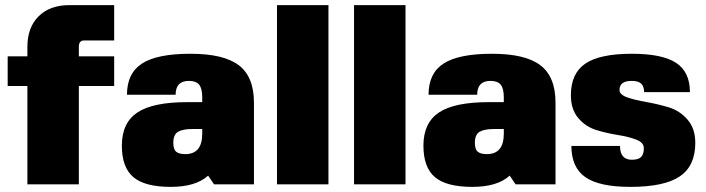

<svg xmlns="http://www.w3.org/2000/svg" viewBox="-20 -720 2756 750"><path d="M308 -562Q288 -562 288 -537V-500H426V-384H288V0H87V-384H10V-500H87V-537Q87 -613 131 -656.5Q175 -700 251 -700H426V-562Z M793 -34Q745 10 647 10Q546 10 501 -28Q456 -66 456 -151Q456 -240 516.5 -280.5Q577 -321 711 -321H770V-340Q770 -374 758 -389Q746 -404 718 -404Q666 -404 666 -350H476Q476 -434 535 -472Q594 -510 724 -510Q854 -510 913 -465Q972 -420 972 -319V0H816ZM770 -216H730Q695 -216 676 -205.5Q657 -195 657 -162Q657 -137 668 -127.5Q679 -118 704 -118Q770 -118 770 -198Z M1062 0V-700H1263V0Z M1363 0V-700H1564V0Z M1971 -34Q1923 10 1825 10Q1724 10 1679 -28Q1634 -66 1634 -151Q1634 -240 1694.5 -280.5Q1755 -321 1889 -321H1948V-340Q1948 -374 1936 -389Q1924 -404 1896 -404Q1844 -404 1844 -350H1654Q1654 -434 1713 -472Q1772 -510 1902 -510Q2032 -510 2091 -465Q2150 -420 2150 -319V0H1994ZM1948 -216H1908Q1873 -216 1854 -205.5Q1835 -195 1835 -162Q1835 -137 1846 -127.5Q1857 -118 1882 -118Q1948 -118 1948 -198Z M2400 -369Q2400 -350 2430.5 -339.5Q2461 -329 2504.5 -321.5Q2548 -314 2591.5 -301Q2635 -288 2665.5 -253Q2696 -218 2696 -162Q2696 -72 2635.5 -31Q2575 10 2442 10Q2321 10 2266.5 -28Q2212 -66 2212 -150H2402Q2402 -96 2448 -96Q2473 -96 2484 -106.5Q2495 -117 2495 -141Q2495 -163 2465.5 -174.5Q2436 -186 2394.5 -192.5Q2353 -199 2311 -211.5Q2269 -224 2239.5 -258Q2210 -292 2210 -348Q2210 -433 2266.5 -471.5Q2323 -510 2448 -510Q2567 -510 2621 -474.5Q2675 -439 2675 -360H2496Q2496 -383 2484.5 -393.5Q2473 -404 2448 -404Q2400 -404 2400 -369Z"/></svg>

Font: Fivo Sans Black
Style: Regular
Weight: 900
Designer: Alexander Slobzheninov
Foundry: Alexander Slobzheninov
Version: 1.0